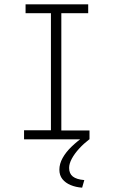

<svg xmlns="http://www.w3.org/2000/svg" viewBox="-20 -643 540 886"><path d="M91 0V-42H215V-582H98V-623H387V-582H263V-41H393V0ZM369 188 359 223Q330 221 306 211Q282 201 268 183.5Q254 166 254 140Q254 113 269 86Q284 59 310.5 33.5Q337 8 369 -14L392 0Q366 20 345 43Q324 66 311.5 89Q299 112 299 132Q299 158 316 171.5Q333 185 369 188Z"/></svg>

Font: Inconsolata Light
Style: Regular
Weight: 300
Designer: Raph Levien, Cyreal, Brenton Simpson
Foundry: Raph Levien, Cyreal, Google
Version: Version 3.001